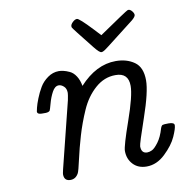

<svg xmlns="http://www.w3.org/2000/svg" viewBox="-77 -745 800 824"><g transform="rotate(-10 323.0 -333.0)"><path d="M73.2 -309.1Q73.2 -311 76.7 -325.4Q80.1 -339.8 89.6 -364Q99.1 -388.2 112.1 -410.2Q125 -432.1 147.5 -448Q169.9 -463.9 195.8 -463.9Q204.6 -463.9 215.8 -461.4Q227.1 -459 242.4 -451.9Q257.8 -444.8 269.3 -427Q280.8 -409.2 285.2 -383.8Q358.4 -463.9 443.8 -463.9Q491.7 -463.9 524.9 -440.4Q558.1 -417 558.1 -359.9Q558.1 -310.1 521 -203.1Q483.9 -96.2 483.9 -85Q483.9 -54.2 509.8 -54.2Q519.5 -54.2 530.8 -59.6Q542 -64.9 558.6 -86.9Q575.2 -108.9 585.9 -146Q589.8 -157.2 595 -159.2Q600.1 -161.1 621.1 -161.1Q646 -161.1 646 -148.9Q646 -134.8 630.6 -100.3Q615.2 -65.9 578.1 -30.5Q541 4.9 497.1 4.9Q460 4.9 438 -18.6Q416 -42 416 -77.1Q416 -98.1 452.4 -201.7Q488.8 -305.2 488.8 -348.1Q488.8 -405.3 432.1 -404.8Q383.3 -404.8 343.8 -369.9Q304.2 -335 280.5 -281Q256.8 -227.1 241.5 -175Q226.1 -123 215.6 -75.4Q205.1 -27.8 200.2 -18.1Q188 4.9 165 4.9Q139.2 4.9 137.2 -20Q136.2 -26.9 141.1 -45.9L212.9 -334Q217.8 -358.9 217.8 -365.2Q217.8 -384.3 206.8 -394Q195.8 -403.8 185.1 -403.8Q168 -403.8 156 -381.3Q144 -358.9 137 -332.5Q129.9 -306.2 127.9 -303.2Q123 -297.4 109.9 -296.9H92.8Q73.2 -296.9 73.2 -309.1ZM282.7 -644Q282.7 -651.9 292.7 -661.4Q302.7 -670.9 311.5 -670.9Q321.3 -670.9 375 -613.8Q393.1 -594.7 402.8 -584Q526.9 -668.9 531.7 -669.9Q533.7 -670.9 535.6 -670.9Q543.5 -670.9 551 -661.9Q558.6 -652.8 558.6 -645Q558.6 -637.2 543 -624Q507.8 -597.2 461.9 -561Q416 -524.9 406.5 -518.6Q397 -512.2 390.6 -512.2Q381.8 -512.2 359.9 -540Q284.7 -634.3 283.7 -638.2Q282.7 -640.1 282.7 -644Z"/></g></svg>

Font: CMU Concrete
Style: Italic
Weight: 500
Italic angle: -14.04°
Version: Version 0.7.0